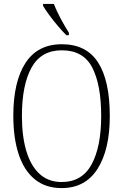

<svg xmlns="http://www.w3.org/2000/svg" viewBox="-20 -951 630 981"><path d="M295 10Q212 10 157 -35.5Q102 -81 75 -164Q48 -247 48 -359Q48 -533 110 -629Q172 -725 296 -725Q421 -725 481 -632Q541 -539 541 -358Q541 -187 478.5 -88.5Q416 10 295 10ZM295 -21Q399 -21 448 -111Q497 -201 497 -358Q497 -517 451.5 -605.5Q406 -694 296 -694Q190 -694 141 -605.5Q92 -517 92 -358Q92 -255 114.5 -179.5Q137 -104 182 -62.5Q227 -21 295 -21ZM319 -771Q301 -789 276.5 -817.5Q252 -846 231 -875Q210 -904 200 -921V-931H255Q268 -897 290.5 -855Q313 -813 332 -784V-771Z"/></svg>

Font: Noto Serif Condensed ExtraLight
Style: Regular
Weight: 200
Width: 3
Designer: Monotype Design Team
Foundry: Monotype Imaging Inc.
Version: Version 2.013; ttfautohint (v1.8.4.7-5d5b)